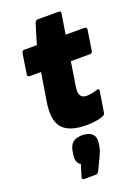

<svg xmlns="http://www.w3.org/2000/svg" viewBox="-170 -705 776 1066"><g transform="rotate(-20 218.0 -172.5)"><path d="M252 12Q150 12 109.5 -33.5Q69 -79 86 -186L113 -352H47Q31 -352 34 -367L52 -485Q55 -500 67 -500H142L178 -619Q184 -633 196 -633H319Q334 -633 331 -618L312 -500H423Q439 -500 436 -485L418 -367Q415 -352 403 -352H289L266 -206Q256 -141 307 -141Q332 -141 368 -152Q386 -159 383 -140L364 -21Q362 -8 349 -3Q327 5 302 8.5Q277 12 252 12ZM136 288Q120 288 125 272L146 203Q132 197 126 180Q120 163 124 141L127 122Q133 86 152.5 71Q172 56 208 56Q245 56 264.5 74Q284 92 279 126L276 147Q274 161 269.5 173Q265 185 257 202L223 273Q216 288 205 288Z"/></g></svg>

Font: Sofia Sans ExtraBlack
Style: Italic
Weight: 1000
Italic angle: -9°
Designer: Botio Nikoltchev, Ani Petrova
Foundry: lettersoup
Version: Version 4.100; ttfautohint (v1.8.4.7-5d5b)